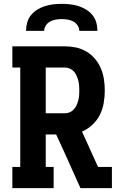

<svg xmlns="http://www.w3.org/2000/svg" viewBox="-20 -975 640 995"><path d="M44 0V-110H85V-625H44V-735H315Q345 -735 373.5 -729Q402 -723 427.5 -708Q453 -693 472 -670.5Q491 -648 502.5 -621Q514 -594 518.5 -565Q523 -536 523 -506Q523 -474 517.5 -441.5Q512 -409 497.5 -380Q483 -351 459 -328.5Q435 -306 405 -293L488 -110H560V0H397L308 -198L271 -278H217V-110H258V0ZM217 -388H315Q329 -388 341 -393Q353 -398 362 -407.5Q371 -417 376.5 -429Q382 -441 385.5 -454Q389 -467 390 -480Q391 -493 391 -506Q391 -519 390 -532.5Q389 -546 385.5 -558.5Q382 -571 376.5 -583.5Q371 -596 362 -605.5Q353 -615 341 -620Q329 -625 315 -625H217ZM115 -815Q115 -837 121 -858.5Q127 -880 141 -897Q155 -914 174 -925.5Q193 -937 213.5 -943.5Q234 -950 256 -952.5Q278 -955 300 -955Q322 -955 344 -952.5Q366 -950 386.5 -943.5Q407 -937 426 -925.5Q445 -914 459 -897Q473 -880 479 -858.5Q485 -837 485 -815H391Q391 -830 382 -843.5Q373 -857 359.5 -864Q346 -871 330.5 -873.5Q315 -876 300 -876Q285 -876 269.5 -873.5Q254 -871 240.5 -864Q227 -857 218 -843.5Q209 -830 209 -815Z"/></svg>

Font: Iosevka Etoile Extrabold
Style: Regular
Weight: 800
Designer: Belleve Invis
Foundry: Belleve Invis
Version: Version 22.1.2; ttfautohint (v1.8.4)